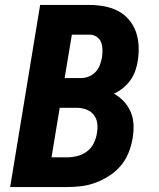

<svg xmlns="http://www.w3.org/2000/svg" viewBox="-20 -755 640 775"><path d="M21 0 142 -735H341Q371 -735 401 -729.5Q431 -724 456 -711Q481 -698 500 -676Q519 -654 528.5 -627Q538 -600 539.5 -569.5Q541 -539 536 -509Q533 -489 526 -469Q519 -449 506.5 -431.5Q494 -414 477 -400Q460 -386 440 -377Q463 -364 480.5 -345Q498 -326 508 -302Q518 -278 519 -250.5Q520 -223 515 -195Q510 -166 498.5 -137.5Q487 -109 467 -85.5Q447 -62 420.5 -45Q394 -28 365.5 -17.5Q337 -7 308 -3.5Q279 0 250 0ZM241 -440H308Q324 -440 339.5 -446.5Q355 -453 366.5 -465.5Q378 -478 383.5 -493.5Q389 -509 392 -525Q394 -541 393.5 -556.5Q393 -572 387.5 -585.5Q382 -599 369.5 -607Q357 -615 342 -615H270ZM188 -120H250Q271 -120 291.5 -125Q312 -130 330 -143Q348 -156 358 -176Q368 -196 371 -216Q375 -237 372.5 -257Q370 -277 358 -292Q346 -307 327 -313.5Q308 -320 288 -320H221Z"/></svg>

Font: Iosevka Aile Heavy
Style: Italic
Weight: 900
Italic angle: -9°
Designer: Belleve Invis
Foundry: Belleve Invis
Version: Version 31.1.0; ttfautohint (v1.8.4)